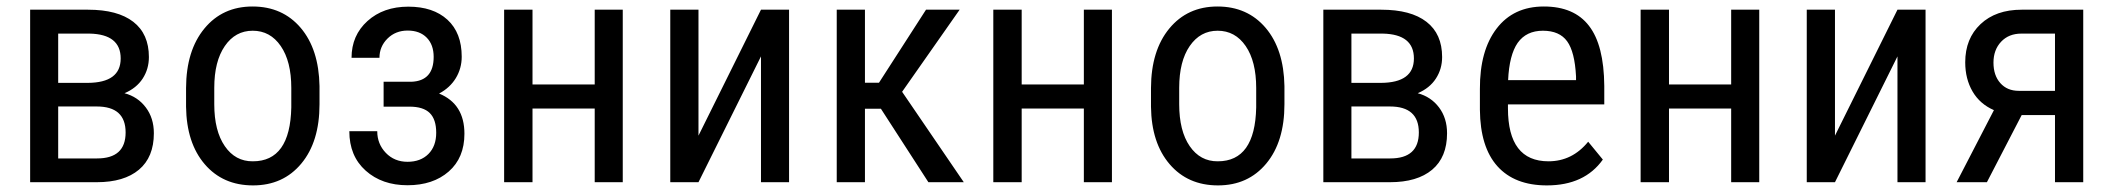

<svg xmlns="http://www.w3.org/2000/svg" viewBox="-20 -558 6473 588"><path d="M158.2 -304.2H248.5Q349.6 -304.7 349.6 -378.9Q349.6 -453.1 254.4 -455.1H158.2ZM158.2 -231.9V-72.8H277.3Q364.7 -72.8 364.7 -152.3Q364.7 -231.9 276.4 -231.9ZM72.3 0V-528.3H249.5Q340.3 -528.3 388.2 -491.2Q436 -454.1 436 -383.3Q436 -346.7 417 -317.4Q397.9 -288.1 361.3 -272.5Q401.9 -261.7 426.5 -229Q451.2 -196.3 451.2 -149.9Q451.2 -76.7 405.5 -38.3Q359.9 0 276.4 0Z M636.2 -238.8Q636.2 -157.2 668.5 -110.4Q700.7 -63.5 754.4 -64Q868.7 -64 872.1 -229V-288.6Q872.1 -370.1 839.8 -417Q807.6 -463.9 753.9 -463.9Q700.7 -463.9 668.5 -417Q636.2 -370.1 636.2 -289.1ZM549.8 -288.6Q550.3 -403.3 606 -470.7Q661.6 -538.1 753.4 -538.1Q845.2 -538.1 900.9 -472.7Q956.5 -407.2 958.5 -294.4V-238.8Q958.5 -124 902.8 -57.1Q847.2 9.8 754.9 9.8Q662.6 9.8 606.9 -55.2Q551.3 -120.1 549.8 -231Z M1394 -384.3Q1394 -348.6 1376 -318.8Q1357.9 -289.1 1324.7 -271.5Q1402.3 -239.7 1402.3 -148.4Q1402.3 -74.7 1354.2 -32.7Q1306.2 9.3 1228 9.3Q1149.9 9.3 1099.9 -35.4Q1049.8 -80.1 1049.8 -156.2H1135.3Q1135.3 -117.2 1161.6 -89.8Q1188 -62.5 1228 -62.5Q1268.1 -62.5 1292 -86.4Q1315.9 -110.4 1315.9 -151.4Q1315.9 -192.4 1296.1 -211.9Q1276.4 -231.4 1233.9 -231.4H1154.8V-307.6H1239.7Q1308.1 -310.1 1308.1 -383.8Q1308.1 -420.9 1286.9 -442.6Q1265.6 -464.4 1228.5 -464.4Q1191.4 -464.4 1166.7 -439.9Q1142.1 -415.5 1142.1 -380.9H1056.6Q1056.6 -449.7 1105.5 -493.7Q1154.3 -537.6 1230.5 -537.6Q1306.6 -537.6 1350.3 -497.6Q1394 -457.5 1394 -384.3Z M1887.2 0H1801.3V-225.6H1610.8V0H1523.9V-528.3H1610.8V-299.3H1801.3V-528.3H1887.2Z M2396.5 -528.3V0H2310.5V-385.3L2119.1 0H2032.7V-528.3H2119.1V-142.6L2310.5 -528.3Z M2628.9 -225.1V0H2542.5V-528.3H2628.9V-304.7H2671.9L2815.9 -528.3H2918.9L2742.7 -276.9L2931.6 0H2823.2L2677.7 -225.1Z M3385.3 0H3299.3V-225.6H3108.9V0H3022V-528.3H3108.9V-299.3H3299.3V-528.3H3385.3Z M3591.3 -238.8Q3591.3 -157.2 3623.5 -110.4Q3655.8 -63.5 3709.5 -64Q3823.7 -64 3827.1 -229V-288.6Q3827.1 -370.1 3794.9 -417Q3762.7 -463.9 3709 -463.9Q3655.8 -463.9 3623.5 -417Q3591.3 -370.1 3591.3 -289.1ZM3504.9 -288.6Q3505.4 -403.3 3561 -470.7Q3616.7 -538.1 3708.5 -538.1Q3800.3 -538.1 3856 -472.7Q3911.6 -407.2 3913.6 -294.4V-238.8Q3913.6 -124 3857.9 -57.1Q3802.2 9.8 3710 9.8Q3617.7 9.8 3562 -55.2Q3506.3 -120.1 3504.9 -231Z M4118.7 -304.2H4209Q4310.1 -304.7 4310.1 -378.9Q4310.1 -453.1 4214.8 -455.1H4118.7ZM4118.7 -231.9V-72.8H4237.8Q4325.2 -72.8 4325.2 -152.3Q4325.2 -231.9 4236.8 -231.9ZM4032.7 0V-528.3H4210Q4300.8 -528.3 4348.6 -491.2Q4396.5 -454.1 4396.5 -383.3Q4396.5 -346.7 4377.4 -317.4Q4358.4 -288.1 4321.8 -272.5Q4362.3 -261.7 4387 -229Q4411.6 -196.3 4411.6 -149.9Q4411.6 -76.7 4366 -38.3Q4320.3 0 4236.8 0Z M4627.9 -426.8Q4602.1 -389.6 4598.6 -312.5H4806.6V-324.2Q4802.7 -399.4 4779.3 -431.6Q4755.9 -463.9 4705.1 -463.9Q4654.3 -463.9 4627.9 -426.8ZM4722.2 -64Q4794.9 -64 4843.8 -124L4888.7 -69.3Q4832.5 9.8 4717.3 9.8Q4618.7 9.8 4565.9 -48.8Q4513.2 -107.4 4512.2 -221.7V-285.6Q4511.7 -403.3 4563.5 -470.7Q4615.2 -538.1 4708 -538.1Q4800.8 -538.1 4846.2 -479Q4892.1 -419.9 4893.1 -294.9V-238.3H4598.1V-226.1Q4598.1 -64 4722.2 -64Z M5367.7 0H5281.7V-225.6H5091.3V0H5004.4V-528.3H5091.3V-299.3H5281.7V-528.3H5367.7Z M5877 -528.3V0H5791V-385.3L5599.6 0H5513.2V-528.3H5599.6V-142.6L5791 -528.3Z M6162.6 -279.8H6273.4V-455.1H6170.4Q6131.8 -455.1 6108.4 -430.2Q6085 -405.3 6085 -366.2Q6085 -327.1 6106 -303.5Q6127 -279.8 6162.6 -279.8ZM6359.9 -528.3V0H6273.4V-205.6H6171.4L6064.9 0H5972.2L6086.4 -220.7Q6043.5 -239.3 6021 -277.8Q5998.5 -316.4 5998.5 -367.2Q5998.5 -439.9 6045.4 -484.1Q6092.3 -528.3 6171.4 -528.3Z"/></svg>

Font: RobotoCondensed-Regular
Style: Regular
Weight: 400
Designer: Google
Version: Version 2.001201; 2014